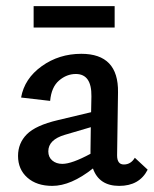

<svg xmlns="http://www.w3.org/2000/svg" viewBox="-20 -602 503 628"><path d="M355 -582V-512H90V-582ZM421 -86 463 -47Q436 6 370 6Q304 6 284 -51Q212 6 151 6Q100 6 69.5 -21Q39 -48 39 -92Q39 -134 68 -163Q97 -192 169 -209L278 -235L279 -287Q280 -360 228 -360Q198 -360 173 -338.5Q148 -317 144 -272L49 -283Q60 -345 116.5 -385.5Q173 -426 246 -426Q368 -426 366 -300L363 -94Q363 -64 385 -64Q408 -64 421 -86ZM184 -66Q215 -66 276 -99V-111L277 -186L192 -161Q138 -145 138 -107Q138 -88 151 -77Q164 -66 184 -66Z"/></svg>

Font: EauTest Semibold
Style: Regular
Weight: 600
Designer: Christian Thalmann (Catharsis Fonts)
Version: Version 0.001;PS 000.001;hotconv 1.0.88;makeotf.lib2.5.64775